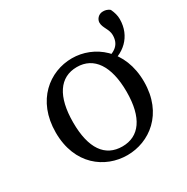

<svg xmlns="http://www.w3.org/2000/svg" viewBox="-144 -722 835 859"><g transform="rotate(-30 274.0 -293.0)"><path d="M274 13C387 13 502 -69 502 -235C502 -401 387 -487 274 -487C159 -487 46 -401 46 -235C46 -69 159 13 274 13ZM274 -32C185 -32 136 -101 136 -235C136 -369 185 -442 274 -442C361 -442 412 -369 412 -235C412 -101 361 -32 274 -32ZM399 -378C484 -386 548 -443 548 -532C548 -550 543 -568 534 -587C521 -598 508 -599 499 -599C475 -599 461 -579 461 -563C461 -536 485 -516 485 -486C485 -438 457 -414 395 -404L399 -378Z"/></g></svg>

Font: Source Serif Variable
Style: Regular
Weight: 389
Designer: Frank Grießhammer
Foundry: Adobe Systems Incorporated
Version: Version 3.001;hotconv 1.0.111;makeotfexe 2.5.65597